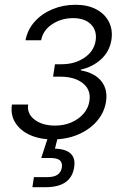

<svg xmlns="http://www.w3.org/2000/svg" viewBox="-20 -569 523 793"><path d="M197.8 6.8Q145 6.8 104.5 -11.2Q64 -29.3 43.5 -61.8Q22.9 -94.2 29.3 -137.2H96.2Q90.8 -99.1 123 -74.7Q155.3 -50.3 207.5 -50.3Q244.6 -50.3 274.9 -63.5Q305.2 -76.7 325 -99.4Q344.7 -122.1 349.1 -150.9Q356.9 -196.8 323 -224.6Q289.1 -252.4 227.1 -252.4H199.2L207 -303.7H234.9Q289.1 -303.7 328.6 -330.6Q368.2 -357.4 375 -400.9Q381.3 -441.9 356 -468Q330.6 -494.1 281.7 -494.1Q233.9 -494.1 195.8 -469.2Q157.7 -444.3 149.9 -402.8H85.4Q93.8 -446.8 123.3 -479.7Q152.8 -512.7 197 -531Q241.2 -549.3 291.5 -549.3Q342.8 -549.3 378.4 -530Q414.1 -510.7 430.4 -477.5Q446.8 -444.3 439.9 -402.3Q431.6 -355 396.7 -323.5Q361.8 -292 314 -281.7L313.5 -278.3Q371.6 -268.1 398.9 -233.2Q426.3 -198.2 417.5 -146.5Q409.7 -102.1 379.2 -67.4Q348.6 -32.7 301.5 -12.9Q254.4 6.8 197.8 6.8ZM113.8 204.1 120.1 162.6H174.8Q202.6 162.6 217.3 152.8Q231.9 143.1 235.4 123Q238.3 103.5 227.5 93.5Q216.8 83.5 186.5 83.5H150.4L183.6 -18.6H220.2L218.3 0L207 44.9Q252 46.4 272.2 65.7Q292.5 85 286.1 122.6Q279.8 163.1 250.5 183.6Q221.2 204.1 168.5 204.1Z"/></svg>

Font: Inter 16pt Light
Style: Italic
Weight: 300
Italic angle: -9.3988°
Version: Version 4.001;git-66647c0bb